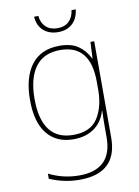

<svg xmlns="http://www.w3.org/2000/svg" viewBox="-103 -796 807 1111"><g transform="rotate(-10 300.0 -240.5)"><path d="M98 210V180Q182 222 276 222Q469 222 469 32V-17Q469 -84 471 -123H469Q450 -59 401 -24.5Q352 10 280 10Q180 10 125 -58Q70 -126 70 -257Q70 -390 126.5 -463.5Q183 -537 292 -537Q360 -537 401 -509Q442 -481 466 -432H468L473 -528H495V38Q495 247 274 247Q183 247 98 210ZM469 -246V-294Q469 -512 292 -512Q194 -512 145.5 -446Q97 -380 97 -258Q97 -138 143.5 -76.5Q190 -15 283 -15Q385 -15 427 -81.5Q469 -148 469 -246ZM177 -728H202Q206 -687 231.5 -663Q257 -639 300 -639Q342 -639 367 -663Q392 -687 397 -728H422Q415 -674 383 -645Q351 -616 299 -616Q248 -616 214.5 -645Q181 -674 177 -728Z"/></g></svg>

Font: Noto Sans Mono UI Thin
Style: Regular
Weight: 250
Monospace: yes
Designer: Monotype Design team
Foundry: Monotype Imaging Inc.
Version: Version 1.000